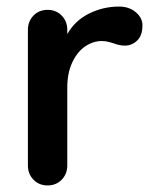

<svg xmlns="http://www.w3.org/2000/svg" viewBox="-20 -565 474 585"><path d="M414 -488Q414 -457 398 -441.5Q382 -426 360 -426Q345 -426 326 -433Q323 -434 312.5 -437Q302 -440 290 -440Q264 -440 240 -424Q216 -408 200.5 -375.5Q185 -343 185 -298V-61Q185 -35 168 -17.5Q151 0 125 0Q99 0 82 -17.5Q65 -35 65 -61V-474Q65 -500 82 -517.5Q99 -535 125 -535Q151 -535 168 -517.5Q185 -500 185 -474V-461Q208 -502 251 -523.5Q294 -545 343 -545Q373 -545 393.5 -528Q414 -511 414 -488Z"/></svg>

Font: Quicksand
Style: Bold
Weight: 700
Version: Version 3.000